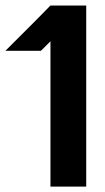

<svg xmlns="http://www.w3.org/2000/svg" viewBox="-65 -687 388 707"><path d="M85.8 -500H-45Q-25.8 -519.2 7.5 -552.5Q40.8 -585.8 68.8 -613.8Q96.7 -641.7 120.8 -666.7H252.5V0H120.8V-535Z"/></svg>

Font: 0xA000-Squareish
Style: Squareish-Bold
Weight: 700
Version: Version 0.1